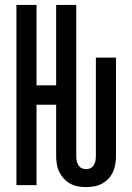

<svg xmlns="http://www.w3.org/2000/svg" viewBox="-20 -755 540 783"><path d="M331 8Q314 8 297.5 5Q281 2 266.5 -6Q252 -14 240.5 -26.5Q229 -39 221.5 -54.5Q214 -70 211.5 -86.5Q209 -103 209 -120V-328H129V0H47V-735H129V-407H209V-735H291V-120Q291 -110 292.5 -100.5Q294 -91 299 -82.5Q304 -74 312.5 -69.5Q321 -65 331 -65Q341 -65 349.5 -69.5Q358 -74 363 -82.5Q368 -91 369.5 -100.5Q371 -110 371 -120V-520H453V-120Q453 -103 450.5 -86.5Q448 -70 441 -54.5Q434 -39 422.5 -26.5Q411 -14 396 -6Q381 2 364.5 5Q348 8 331 8Z"/></svg>

Font: Iosevka Fixed Medium
Style: Regular
Weight: 500
Monospace: yes
Designer: Belleve Invis
Foundry: Belleve Invis
Version: Version 32.3.0